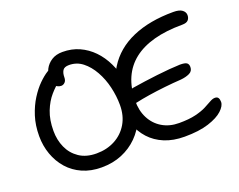

<svg xmlns="http://www.w3.org/2000/svg" viewBox="-113 -918 1415 1135"><g transform="rotate(-20 594.5 -350.5)"><path d="M351 10Q284 10 231 -13.5Q178 -37 141.5 -78.5Q105 -120 85.5 -174.5Q66 -229 66 -290Q66 -358 84 -414Q102 -470 129.5 -513.5Q157 -557 187 -586.5Q217 -616 242 -631.5Q267 -647 279 -647Q289 -647 297 -644Q305 -641 312 -629Q322 -616 321 -603Q320 -590 311.5 -578.5Q303 -567 289 -557Q259 -535 228 -499.5Q197 -464 176.5 -412Q156 -360 156 -290Q156 -233 177.5 -185Q199 -137 242.5 -107.5Q286 -78 351 -78Q416 -78 467.5 -105.5Q519 -133 548.5 -183Q578 -233 578 -300Q578 -356 564.5 -413.5Q551 -471 524 -519Q497 -567 460 -596Q423 -625 375 -625Q345 -625 335 -608.5Q325 -592 325 -567Q325 -546 314.5 -535.5Q304 -525 291 -525Q278 -525 266.5 -531.5Q255 -538 247 -552Q239 -566 239 -585Q239 -619 253.5 -647Q268 -675 296 -693Q324 -711 365 -711Q423 -711 470.5 -689.5Q518 -668 555 -630Q592 -592 617 -540Q642 -488 655 -427Q668 -366 668 -300Q668 -235 645 -179Q622 -123 579.5 -80.5Q537 -38 479.5 -14Q422 10 351 10ZM678 -280Q656 -275 643.5 -280.5Q631 -286 625.5 -298Q620 -310 620 -322Q620 -338 638 -350.5Q656 -363 687 -369Q723 -375 763.5 -380.5Q804 -386 845.5 -391Q887 -396 925 -399Q963 -402 992 -403Q1024 -403 1035 -395Q1046 -387 1046 -369Q1046 -343 1023 -332Q1000 -321 968 -318Q918 -315 863.5 -309Q809 -303 761 -295.5Q713 -288 678 -280ZM874 7Q803 7 748.5 -15.5Q694 -38 657 -78.5Q620 -119 600.5 -174Q581 -229 581 -293Q581 -430 638.5 -522.5Q696 -615 804 -662Q912 -709 1062 -709Q1100 -709 1117.5 -695.5Q1135 -682 1135 -663Q1135 -644 1124 -632Q1113 -620 1086 -620Q984 -620 907 -599Q830 -578 778 -537Q726 -496 699 -435Q672 -374 671 -294Q670 -231 695 -182.5Q720 -134 765.5 -107Q811 -80 871 -80Q933 -80 974.5 -90Q1016 -100 1043 -114Q1070 -128 1087.5 -138Q1105 -148 1119 -148Q1134 -148 1140 -138.5Q1146 -129 1146 -113Q1146 -88 1116 -60Q1086 -32 1025.5 -12.5Q965 7 874 7Z"/></g></svg>

Font: Shantell Sans
Style: Regular
Weight: 400
Designer: Stephen Nixon, Anya Danilova, Shantell Martin
Foundry: Arrow Type
Version: Version 1.008;[ac192a2d6]